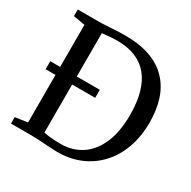

<svg xmlns="http://www.w3.org/2000/svg" viewBox="-168 -911 1071 1079"><g transform="rotate(30 368.0 -371.0)"><path d="M332 8Q312.5 7.5 291.2 6.2Q270 5 248.2 3.5Q226.5 2 206 1Q185.5 0 167.5 0H34.5V-42L114.5 -53.5V-687L39 -700V-743H166.5Q195.5 -743 224.8 -744.8Q254 -746.5 283.5 -748.2Q313 -750 343 -750Q439 -750 508 -724.8Q577 -699.5 621 -652.2Q665 -605 685.8 -539.8Q706.5 -474.5 706.5 -394.5Q706.5 -304 679.8 -229.2Q653 -154.5 603.2 -101Q553.5 -47.5 484.8 -19Q416 9.5 332 8ZM336 -40.5Q412 -41.5 469 -80Q526 -118.5 558 -193Q590 -267.5 590 -376Q590 -455.5 573.5 -516.2Q557 -577 523.5 -618.5Q490 -660 439 -681.2Q388 -702.5 319 -702.5Q298.5 -702.5 280.2 -701Q262 -699.5 247.2 -697.8Q232.5 -696 222.5 -695.5V-50.5Q240.5 -46.5 259.5 -44.2Q278.5 -42 297.8 -41.2Q317 -40.5 336 -40.5ZM50.5 -362V-414H372V-362Z"/></g></svg>

Font: Merriweather 48pt
Style: Regular
Weight: 400
Version: Version 2.100